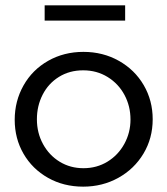

<svg xmlns="http://www.w3.org/2000/svg" viewBox="-20 -688 626 718"><path d="M551 -242Q551 -312 517.5 -369.5Q484 -427 424.5 -460.5Q365 -494 292 -494Q219 -494 160 -460.5Q101 -427 68 -368.5Q35 -310 35 -240Q35 -170 68 -113Q101 -56 159.5 -23Q218 10 291 10Q363 10 422.5 -23Q482 -56 516.5 -113.5Q551 -171 551 -242ZM468 -241Q468 -192 445 -150Q422 -108 382 -83.5Q342 -59 292 -59Q243 -59 203.5 -83Q164 -107 141 -149Q118 -191 118 -242Q118 -292 139.5 -334Q161 -376 200.5 -400.5Q240 -425 291 -425Q342 -425 382.5 -400Q423 -375 445.5 -333Q468 -291 468 -241ZM448 -668H147V-611H448Z"/></svg>

Font: Geom Light
Style: Regular
Weight: 300
Version: Version 1.102